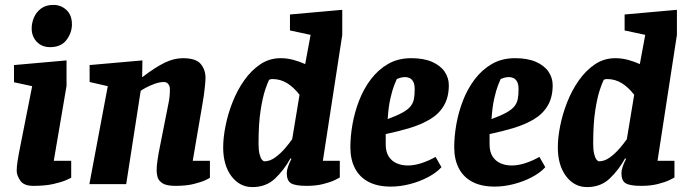

<svg xmlns="http://www.w3.org/2000/svg" viewBox="-20 -750 2793 782"><path d="M115 7Q77 7 62.5 -14.5Q48 -36 48 -54Q48 -72 51.5 -93Q55 -114 57 -126L111 -399L37 -415V-485L251 -504V-400L199 -95H270V-26Q267 -24 248.5 -16Q230 -8 197 -0.5Q164 7 115 7ZM184 -558Q150 -558 129.5 -580Q109 -602 109 -634Q109 -657 118.5 -679Q128 -701 147.5 -715.5Q167 -730 197 -730Q229 -730 251 -709Q273 -688 273 -651Q273 -617 251 -587.5Q229 -558 184 -558Z M695 7Q658 7 642 -3.5Q626 -14 622 -28Q618 -42 618 -54Q618 -74 621 -94Q624 -114 626 -126L666 -328Q669 -342 670.5 -356Q672 -370 672 -387Q672 -399 665.5 -407.5Q659 -416 648 -416Q630 -416 609.5 -408.5Q589 -401 573.5 -392.5Q558 -384 553 -380L494 0H344L419 -399L345 -416V-485L560 -504L559 -436H560Q586 -456 608.5 -470.5Q631 -485 650.5 -494.5Q670 -504 688.5 -508.5Q707 -513 725 -513Q778 -513 797.5 -489.5Q817 -466 817 -433Q817 -422 815 -402Q813 -382 810.5 -363.5Q808 -345 806 -335L765 -95H835V-26Q833 -24 816 -16Q799 -8 768.5 -0.5Q738 7 695 7Z M1008 12Q956 12 922.5 -32.5Q889 -77 889 -150Q889 -189 898.5 -237Q908 -285 927 -333.5Q946 -382 974.5 -422.5Q1003 -463 1040 -488Q1077 -513 1123 -513Q1150 -513 1175.5 -506Q1201 -499 1223 -489L1245 -608L1161 -626V-691L1374 -710V-608L1295 -95H1364V-27Q1361 -25 1343.5 -16.5Q1326 -8 1296.5 -0.5Q1267 7 1229 7Q1183 7 1165.5 -3.5Q1148 -14 1148 -45Q1148 -56 1153 -71Q1158 -86 1167 -103L1163 -105Q1138 -59 1101 -23.5Q1064 12 1008 12ZM1057 -93Q1079 -93 1100.5 -108.5Q1122 -124 1140.5 -145.5Q1159 -167 1170 -183L1200 -364Q1176 -395 1149 -411.5Q1122 -428 1090 -428Q1086 -428 1083 -427.5Q1080 -427 1076 -425Q1071 -416 1060.5 -385.5Q1050 -355 1041.5 -301Q1033 -247 1033 -165Q1033 -139 1037 -123Q1041 -107 1046.5 -100Q1052 -93 1057 -93Z M1572 10Q1518 10 1481.5 -9Q1445 -28 1426 -64Q1407 -100 1407 -151Q1407 -194 1415.5 -243Q1424 -292 1442.5 -340Q1461 -388 1490.5 -427Q1520 -466 1560.5 -489.5Q1601 -513 1655 -513Q1706 -513 1740 -498Q1774 -483 1791 -458Q1808 -433 1808 -403Q1808 -354 1788 -320Q1768 -286 1732 -264.5Q1696 -243 1650 -229Q1604 -215 1551 -204V-162Q1551 -132 1563 -113Q1575 -94 1595.5 -85Q1616 -76 1641 -76Q1667 -76 1696.5 -85.5Q1726 -95 1754 -111L1778 -69Q1757 -46 1722.5 -28Q1688 -10 1648.5 0Q1609 10 1572 10ZM1559 -265Q1597 -279 1619.5 -291.5Q1642 -304 1652.5 -317.5Q1663 -331 1666 -347.5Q1669 -364 1669 -386Q1669 -407 1663 -417.5Q1657 -428 1648.5 -432Q1640 -436 1630 -436Q1619 -436 1609.5 -433Q1600 -430 1596 -428Q1594 -424 1586 -404Q1578 -384 1570 -349Q1562 -314 1559 -265Z M1995 10Q1941 10 1904.5 -9Q1868 -28 1849 -64Q1830 -100 1830 -151Q1830 -194 1838.5 -243Q1847 -292 1865.5 -340Q1884 -388 1913.5 -427Q1943 -466 1983.5 -489.5Q2024 -513 2078 -513Q2129 -513 2163 -498Q2197 -483 2214 -458Q2231 -433 2231 -403Q2231 -354 2211 -320Q2191 -286 2155 -264.5Q2119 -243 2073 -229Q2027 -215 1974 -204V-162Q1974 -132 1986 -113Q1998 -94 2018.5 -85Q2039 -76 2064 -76Q2090 -76 2119.5 -85.5Q2149 -95 2177 -111L2201 -69Q2180 -46 2145.5 -28Q2111 -10 2071.5 0Q2032 10 1995 10ZM1982 -265Q2020 -279 2042.5 -291.5Q2065 -304 2075.5 -317.5Q2086 -331 2089 -347.5Q2092 -364 2092 -386Q2092 -407 2086 -417.5Q2080 -428 2071.5 -432Q2063 -436 2053 -436Q2042 -436 2032.5 -433Q2023 -430 2019 -428Q2017 -424 2009 -404Q2001 -384 1993 -349Q1985 -314 1982 -265Z M2371 12Q2319 12 2285.5 -32.5Q2252 -77 2252 -150Q2252 -189 2261.5 -237Q2271 -285 2290 -333.5Q2309 -382 2337.5 -422.5Q2366 -463 2403 -488Q2440 -513 2486 -513Q2513 -513 2538.5 -506Q2564 -499 2586 -489L2608 -608L2524 -626V-691L2737 -710V-608L2658 -95H2727V-27Q2724 -25 2706.5 -16.5Q2689 -8 2659.5 -0.5Q2630 7 2592 7Q2546 7 2528.5 -3.5Q2511 -14 2511 -45Q2511 -56 2516 -71Q2521 -86 2530 -103L2526 -105Q2501 -59 2464 -23.5Q2427 12 2371 12ZM2420 -93Q2442 -93 2463.5 -108.5Q2485 -124 2503.5 -145.5Q2522 -167 2533 -183L2563 -364Q2539 -395 2512 -411.5Q2485 -428 2453 -428Q2449 -428 2446 -427.5Q2443 -427 2439 -425Q2434 -416 2423.5 -385.5Q2413 -355 2404.5 -301Q2396 -247 2396 -165Q2396 -139 2400 -123Q2404 -107 2409.5 -100Q2415 -93 2420 -93Z"/></svg>

Font: Faustina ExtraBold
Style: Italic
Weight: 800
Italic angle: -8°
Designer: Alfonso Garcia
Foundry: http://www.omnibus-type.com
Version: Version 1.200